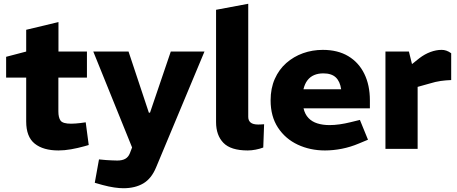

<svg xmlns="http://www.w3.org/2000/svg" viewBox="-20 -790 2426 1019"><path d="M290.2 8.5Q209.3 8.5 164.2 -27.7Q119 -63.9 119 -145.3V-378.3H12.5V-488.5L119 -516.4V-631.9L290.3 -672.9V-516.4H441.4V-378.3H289.8V-198.6Q289.8 -166 301.5 -149.7Q313.3 -133.5 357.3 -133.5Q368.9 -133.5 381.1 -134.5Q393.4 -135.5 406.9 -137L434.9 -140.9L450.9 -20.4L428.4 -13.9Q393 -4 357.3 2.3Q321.6 8.5 290.2 8.5Z M634.7 209Q614.2 209 586.3 205Q558.4 201 523.5 191.6L483 180.1L505.4 56L543.4 59.5Q559.9 60.5 574.9 61.2Q589.9 62 602.4 62Q628.9 62 645.1 52.7Q661.4 43.5 669.4 22.9L681 -7.4L475.1 -516.4H662.2L770.1 -191.9H776.1L886.4 -516.4H1065.2L808.7 97.7Q783.8 158.1 740.4 183.5Q697 209 634.7 209Z M1294.8 8.5Q1205 8.5 1165.9 -31.7Q1126.7 -71.9 1126.7 -142.2V-738L1297.5 -770V-169.7Q1297.5 -150.1 1310.2 -139.6Q1323 -129.1 1350.6 -129.1Q1357.1 -129.1 1365.1 -129.6Q1373.2 -130.1 1381.7 -130.6L1377.2 -7Q1358.7 0 1336.8 4.2Q1314.8 8.5 1294.8 8.5Z M1704.9 8.5Q1626 8.5 1560.3 -22.2Q1494.6 -53 1455.4 -112.5Q1416.2 -172 1416.2 -257.4Q1416.2 -321.4 1438.4 -371.3Q1460.6 -421.3 1499.5 -455.6Q1538.5 -489.8 1588.2 -507.6Q1637.9 -525.3 1693.3 -525.3Q1772.8 -525.3 1828.5 -491.9Q1884.2 -458.4 1913.6 -398.2Q1943.1 -337.9 1943.1 -257.5V-215.1H1590.9Q1598.4 -183.4 1617 -163.8Q1635.5 -144.2 1664.1 -135.2Q1692.7 -126.1 1728.7 -126.1Q1754.3 -126.1 1782.7 -130.1Q1811.2 -134.1 1841.2 -141.6L1890.1 -153.6L1933 -48.5L1885.1 -28.5Q1840.2 -9.5 1794.3 -0.5Q1748.3 8.5 1704.9 8.5ZM1590.5 -316.4H1790.6Q1784.6 -358 1762 -379.3Q1739.4 -400.6 1695.8 -400.6Q1668.7 -400.6 1647.4 -391.6Q1626.1 -382.6 1611.8 -364Q1597.5 -345.4 1590.5 -316.4Z M2025.7 0V-516.4H2150.2L2166.6 -449.9L2206.1 -481.4Q2234.1 -502.8 2264.6 -514.1Q2295.2 -525.3 2322.7 -525.3Q2335.2 -525.8 2348.4 -521.4Q2361.6 -516.9 2374.6 -507.4V-365.1Q2345.6 -364.1 2318.8 -360.3Q2292 -356.5 2259.5 -346.5L2196.5 -328.9V0Z"/></svg>

Font: REM Medium
Style: Regular
Weight: 500
Designer: Octavio Pardo
Foundry: Ashler Design
Version: Version 1.005;gftools[0.9.28]